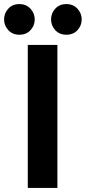

<svg xmlns="http://www.w3.org/2000/svg" viewBox="-66 -920 420 940"><path d="M215 0H70V-700H215ZM104 -825Q104 -795 83.5 -772.5Q63 -750 29 -750Q-5 -750 -25.5 -772.5Q-46 -795 -46 -825Q-46 -855 -25.5 -877.5Q-5 -900 29 -900Q62 -900 83 -877.5Q104 -855 104 -825ZM334 -825Q334 -795 313.5 -772.5Q293 -750 259 -750Q225 -750 204.5 -772.5Q184 -795 184 -825Q184 -855 204.5 -877.5Q225 -900 259 -900Q292 -900 313 -877.5Q334 -855 334 -825Z"/></svg>

Font: Prosto One
Style: Regular
Weight: 400
Designer: Pavel Emelyanov and Jovanny lemonad
Foundry: Pavel Emelyanov and Jovanny Lemonad
Version: Version 1.001